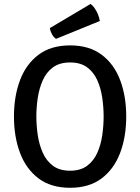

<svg xmlns="http://www.w3.org/2000/svg" viewBox="-20 -922 698 956"><path d="M161 -342Q161 -296.5 168 -249.2Q175 -202 192.8 -161.8Q210.5 -121.5 243.5 -96.8Q276.5 -72 329 -72Q381.5 -72 414.2 -96.8Q447 -121.5 464.8 -161.8Q482.5 -202 489.2 -249.2Q496 -296.5 496 -342Q496 -387.5 489.2 -434.5Q482.5 -481.5 464.8 -521.8Q447 -562 414.2 -586.5Q381.5 -611 329 -611Q276.5 -611 243.5 -586.5Q210.5 -562 192.8 -521.8Q175 -481.5 168 -434.5Q161 -387.5 161 -342ZM49.5 -342Q49.5 -443 79.8 -523Q110 -603 172 -649.5Q234 -696 329 -696Q424.5 -696 486.5 -649.2Q548.5 -602.5 578.5 -522.5Q608.5 -442.5 608.5 -342Q608.5 -240.5 578 -160.2Q547.5 -80 485.8 -33.5Q424 13 329 13Q233.5 13 171.5 -34Q109.5 -81 79.5 -161.2Q49.5 -241.5 49.5 -342ZM431 -902.5Q441 -895.5 450.8 -881.8Q460.5 -868 467.5 -851.2Q474.5 -834.5 477 -817.5L259 -728.5Q247 -736 238.5 -752Q230 -768 228 -782Z"/></svg>

Font: Signika
Style: Regular
Weight: 400
Designer: Anna Giedry
Foundry: Anna Giedry
Version: Version 2.001